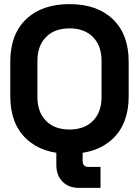

<svg xmlns="http://www.w3.org/2000/svg" viewBox="-20 -734 676 934"><path d="M30 -434Q30 -567 107 -640.5Q184 -714 318 -714Q452 -714 529 -640.5Q606 -567 606 -434V-266Q606 -133 529 -59.5Q452 14 318 14Q184 14 107 -59.5Q30 -133 30 -266ZM162 -262Q162 -189 203.5 -146.5Q245 -104 318 -104Q391 -104 432.5 -146.5Q474 -189 474 -262V-438Q474 -511 432.5 -553.5Q391 -596 318 -596Q245 -596 203.5 -553.5Q162 -511 162 -438ZM382 0V48Q382 78 410 78H469V180H364Q314 180 284 149.5Q254 119 254 68V0Z"/></svg>

Font: Space Grotesk Variable
Style: Regular
Weight: 400
Designer: Florian Karsten (Space Grotesk), Colophon Foundry (Space Mono)
Foundry: Florian Karsten
Version: Version 1.106